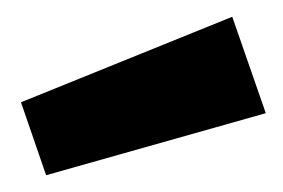

<svg xmlns="http://www.w3.org/2000/svg" viewBox="-20 -773 337 229"><path d="M35 -564 5 -651 257 -753 297 -638Z"/></svg>

Font: Titillium Web SemiBold
Style: Regular
Weight: 600
Designer: Mohamed Gaber, Accademia di Belle Arti di Urbino
Foundry: Kief Type Foundry, Accademia di Belle Arti di Urbino
Version: Version 3.000; ttfautohint (v1.8.4)